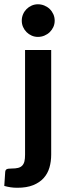

<svg xmlns="http://www.w3.org/2000/svg" viewBox="-52 -722 327 911"><path d="M0 0ZM190.9 -484.9V11.7Q190.9 44.4 182.6 73Q174.3 101.6 155.3 122.8Q136.2 144 105.5 156.5Q74.7 168.9 30.3 168.9Q13.2 168.9 -1.5 166.7Q-16.1 164.6 -31.7 160.2L-27.3 93.8Q-26.4 84 -20 80.8Q-13.7 77.6 3.9 77.6Q22 77.6 34.2 74.5Q46.4 71.3 53.7 63.5Q61 55.7 64 43.2Q66.9 30.8 66.9 11.7V-484.9ZM207.5 -624Q207.5 -607.9 201.2 -594Q194.8 -580.1 184.1 -569.6Q173.3 -559.1 158.7 -553Q144 -546.9 127.9 -546.9Q112.3 -546.9 98.4 -553Q84.5 -559.1 74 -569.6Q63.5 -580.1 57.4 -594Q51.3 -607.9 51.3 -624Q51.3 -640.1 57.4 -654.3Q63.5 -668.5 74 -679Q84.5 -689.5 98.4 -695.6Q112.3 -701.7 127.9 -701.7Q144 -701.7 158.7 -695.6Q173.3 -689.5 184.1 -679Q194.8 -668.5 201.2 -654.3Q207.5 -640.1 207.5 -624Z"/></svg>

Font: Carlito
Style: Bold
Weight: 700
Designer: Lukasz Dziedzic
Foundry: tyPoland Lukasz Dziedzic
Version: Version 1.104